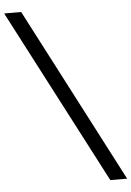

<svg xmlns="http://www.w3.org/2000/svg" viewBox="-81 -750 705 1033"><g transform="rotate(-5 272.0 -233.5)"><path d="M472.2 238.3H563L73.2 -704.6H-18.6Z"/></g></svg>

Font: Now SemiBold
Style: Regular
Weight: 600
Designer: Alfredo Marco Pradil
Foundry: Alfredo Marco Pradil
Version: Version 1.200;hotconv 1.0.109;makeotfexe 2.5.65596